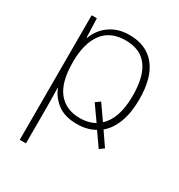

<svg xmlns="http://www.w3.org/2000/svg" viewBox="-181 -663 953 1020"><g transform="rotate(30 295.0 -153.0)"><path d="M310 10Q235 10 190.5 -24Q146 -58 128 -106H126Q127 -75 127.5 -43.5Q128 -12 128 16V234H90V-530H122L126 -414H129Q141 -447 165.5 -475.5Q190 -504 228 -522Q266 -540 318 -540Q422 -540 477.5 -471Q533 -402 533 -269Q533 -188 511 -129Q489 -70 448 -36L505 47L478 67L419 -17Q373 10 310 10ZM315 -505Q222 -505 175.5 -443.5Q129 -382 128 -272V-263Q128 -142 175 -83.5Q222 -25 308 -25Q360 -25 399 -47L335 -138L363 -158L426 -68Q459 -97 476 -147.5Q493 -198 493 -269Q493 -505 315 -505Z"/></g></svg>

Font: Noto Sans ExtraLight
Style: Regular
Weight: 200
Designer: Monotype Design Team
Foundry: Monotype Imaging Inc.
Version: Version 2.007